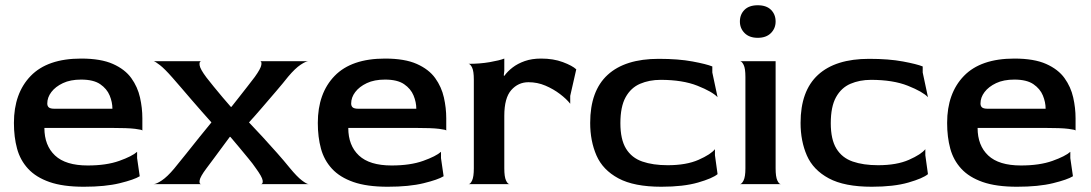

<svg xmlns="http://www.w3.org/2000/svg" viewBox="-20 -701 4155 731"><path d="M299 10Q220 10 168.5 -8Q117 -26 87 -58.5Q57 -91 45 -135Q33 -179 33 -233Q33 -346 97 -412Q161 -478 289 -478Q364 -478 410 -457.5Q456 -437 480 -403.5Q504 -370 513 -330Q522 -290 522 -251V-204Q522 -207 494.5 -210.5Q467 -214 402 -214H149Q149 -147 189.5 -109Q230 -71 314 -71Q385 -71 434 -88.5Q483 -106 502 -123V-99L512 -30Q491 -17 436 -3.5Q381 10 299 10ZM188 -287H408Q408 -312 397.5 -337.5Q387 -363 361.5 -380.5Q336 -398 289 -398Q248 -398 219.5 -384.5Q191 -371 175.5 -350.5Q160 -330 160 -307Q160 -297 166 -292Q172 -287 188 -287Z M565 0Q575 0 596 -14Q617 -28 643 -59Q662 -82 687.5 -114Q713 -146 739 -178.5Q765 -211 785 -235Q769 -253 749 -275.5Q729 -298 708.5 -322Q688 -346 669 -368Q650 -390 636 -406Q607 -439 589 -453Q571 -467 565 -468H746Q738 -467 740 -452.5Q742 -438 766 -406Q777 -392 793.5 -371.5Q810 -351 827.5 -330.5Q845 -310 859 -294H861Q873 -309 889 -329.5Q905 -350 921.5 -371Q938 -392 950 -408Q973 -440 975 -454Q977 -468 970 -468H1154Q1145 -468 1124.5 -454.5Q1104 -441 1077 -409Q1059 -386 1032 -354.5Q1005 -323 977.5 -291Q950 -259 928 -235Q952 -210 980 -179.5Q1008 -149 1035 -118.5Q1062 -88 1083 -62Q1111 -28 1129.5 -14Q1148 0 1155 0H973Q982 0 980 -14Q978 -28 953 -62Q943 -77 925.5 -98Q908 -119 889.5 -141.5Q871 -164 857 -180H855Q843 -164 826.5 -141.5Q810 -119 794 -97.5Q778 -76 766 -60Q742 -28 740 -14Q738 0 746 0Z M1456 10Q1377 10 1325.5 -8Q1274 -26 1244 -58.5Q1214 -91 1202 -135Q1190 -179 1190 -233Q1190 -346 1254 -412Q1318 -478 1446 -478Q1521 -478 1567 -457.5Q1613 -437 1637 -403.5Q1661 -370 1670 -330Q1679 -290 1679 -251V-204Q1679 -207 1651.5 -210.5Q1624 -214 1559 -214H1306Q1306 -147 1346.5 -109Q1387 -71 1471 -71Q1542 -71 1591 -88.5Q1640 -106 1659 -123V-99L1669 -30Q1648 -17 1593 -3.5Q1538 10 1456 10ZM1345 -287H1565Q1565 -312 1554.5 -337.5Q1544 -363 1518.5 -380.5Q1493 -398 1446 -398Q1405 -398 1376.5 -384.5Q1348 -371 1332.5 -350.5Q1317 -330 1317 -307Q1317 -297 1323 -292Q1329 -287 1345 -287Z M1764 0Q1771 0 1777.5 -14Q1784 -28 1784 -60V-398Q1784 -430 1777.5 -443.5Q1771 -457 1764 -458Q1808 -458 1845 -464.5Q1882 -471 1900 -478V-431L1898 -414L1900 -412Q1912 -429 1931.5 -444Q1951 -459 1978 -468.5Q2005 -478 2040 -478Q2087 -478 2123 -464.5Q2159 -451 2174 -437L2151 -336V-306Q2137 -324 2112 -343Q2087 -362 2056.5 -375Q2026 -388 1992 -388Q1953 -388 1926.5 -358Q1900 -328 1900 -260V-60Q1900 -28 1906.5 -14Q1913 0 1920 0Z M2498 10Q2394 10 2334.5 -22Q2275 -54 2251 -109Q2227 -164 2227 -233Q2227 -355 2293.5 -416Q2360 -477 2488 -477Q2563 -477 2616.5 -467Q2670 -457 2692 -448V-425L2712 -331Q2692 -352 2635.5 -374.5Q2579 -397 2495 -397Q2452 -397 2417 -382Q2382 -367 2362 -331Q2342 -295 2342 -232Q2342 -170 2363.5 -135Q2385 -100 2425.5 -86Q2466 -72 2522 -72Q2593 -72 2639.5 -92.5Q2686 -113 2702 -133V-110L2712 -38Q2693 -22 2637.5 -6Q2582 10 2498 10Z M2797 0Q2804 0 2811 -14Q2818 -28 2818 -60V-408Q2818 -440 2811.5 -453.5Q2805 -467 2798 -468H2933V-60Q2933 -28 2939.5 -14Q2946 0 2953 0ZM2865 -557Q2833 -557 2815 -575Q2797 -593 2797 -619Q2797 -646 2814.5 -663.5Q2832 -681 2865 -681Q2898 -681 2915.5 -663.5Q2933 -646 2933 -619Q2933 -593 2915 -575Q2897 -557 2865 -557Z M3299 10Q3195 10 3135.5 -22Q3076 -54 3052 -109Q3028 -164 3028 -233Q3028 -355 3094.5 -416Q3161 -477 3289 -477Q3364 -477 3417.5 -467Q3471 -457 3493 -448V-425L3513 -331Q3493 -352 3436.5 -374.5Q3380 -397 3296 -397Q3253 -397 3218 -382Q3183 -367 3163 -331Q3143 -295 3143 -232Q3143 -170 3164.5 -135Q3186 -100 3226.5 -86Q3267 -72 3323 -72Q3394 -72 3440.5 -92.5Q3487 -113 3503 -133V-110L3513 -38Q3494 -22 3438.5 -6Q3383 10 3299 10Z M3852 10Q3773 10 3721.5 -8Q3670 -26 3640 -58.5Q3610 -91 3598 -135Q3586 -179 3586 -233Q3586 -346 3650 -412Q3714 -478 3842 -478Q3917 -478 3963 -457.5Q4009 -437 4033 -403.5Q4057 -370 4066 -330Q4075 -290 4075 -251V-204Q4075 -207 4047.5 -210.5Q4020 -214 3955 -214H3702Q3702 -147 3742.5 -109Q3783 -71 3867 -71Q3938 -71 3987 -88.5Q4036 -106 4055 -123V-99L4065 -30Q4044 -17 3989 -3.5Q3934 10 3852 10ZM3741 -287H3961Q3961 -312 3950.5 -337.5Q3940 -363 3914.5 -380.5Q3889 -398 3842 -398Q3801 -398 3772.5 -384.5Q3744 -371 3728.5 -350.5Q3713 -330 3713 -307Q3713 -297 3719 -292Q3725 -287 3741 -287Z"/></svg>

Font: Red Rose Medium
Style: Regular
Weight: 500
Designer: Jaikishan Patel
Version: Version 2.000